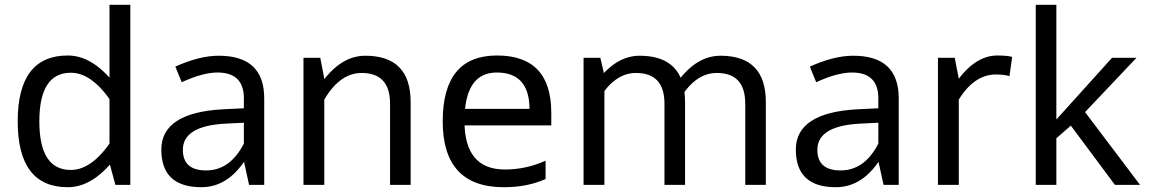

<svg xmlns="http://www.w3.org/2000/svg" viewBox="-20 -780 4848 810"><path d="M266.1 9.8Q54.7 9.8 54.7 -268.1Q54.7 -545.9 266.1 -545.9Q390.1 -545.9 498.5 -377L453.1 -345.7Q369.1 -473.1 278.8 -473.1Q146 -473.1 146 -268.1Q146 -63 278.8 -63Q369.1 -63 453.1 -190.4L498.5 -159.2Q390.1 9.8 266.1 9.8ZM466.8 0 441.9 -92.3V-759.8H529.8V0Z M719.7 -499Q821.3 -544.9 902.8 -544.9Q1094.7 -544.9 1094.7 -365.2V0H1030.8L1008.8 -100.6V-262.2L928.7 -258.3Q751.5 -248 751.5 -147.9Q751.5 -61 849.6 -61Q960 -61 1019 -195.8L1053.2 -177.2Q970.2 9.8 829.6 9.8Q660.6 9.8 660.6 -148.9Q660.6 -303.7 917.5 -318.8L1008.8 -323.2V-365.2Q1008.8 -474.1 897.5 -474.1Q835.9 -474.1 746.6 -433.1Z M1625.5 0V-342.8Q1625.5 -472.2 1505.4 -472.2Q1407.7 -472.2 1339.4 -344.2L1295.4 -362.8Q1391.1 -544.9 1521 -544.9Q1712.4 -544.9 1712.4 -349.1V0ZM1260.3 0V-536.1H1331.1L1348.1 -448.2V0Z M2105.5 9.8Q1847.7 9.8 1847.7 -268.1Q1847.7 -545.9 2076.7 -545.9Q2305.7 -545.9 2305.7 -304.2V-251H1901.9V-320.8H2213.9Q2212.9 -474.1 2075.7 -474.1Q1939.5 -474.1 1939.5 -269.5Q1939.5 -64.9 2109.9 -64.9Q2199.7 -64.9 2281.7 -102.1V-24.9Q2205.6 9.8 2105.5 9.8Z M3124 0V-342.8Q3124 -472.2 3003.9 -472.2Q2906.2 -472.2 2837.9 -344.2L2793.9 -362.8Q2889.6 -544.9 3019.5 -544.9Q3210.9 -544.9 3210.9 -349.1V0ZM2441.9 0V-536.1H2512.7L2529.8 -462.9V0ZM2783.2 0V-342.8Q2783.2 -472.2 2663.1 -472.2Q2565.4 -472.2 2497.1 -344.2L2453.1 -362.8Q2548.8 -544.9 2678.7 -544.9Q2870.1 -544.9 2870.1 -349.1V0Z M3396.5 -499Q3498 -544.9 3579.6 -544.9Q3771.5 -544.9 3771.5 -365.2V0H3707.5L3685.5 -100.6V-262.2L3605.5 -258.3Q3428.2 -248 3428.2 -147.9Q3428.2 -61 3526.4 -61Q3636.7 -61 3695.8 -195.8L3730 -177.2Q3647 9.8 3506.3 9.8Q3337.4 9.8 3337.4 -148.9Q3337.4 -303.7 3594.2 -318.8L3685.5 -323.2V-365.2Q3685.5 -474.1 3574.2 -474.1Q3512.7 -474.1 3423.3 -433.1Z M4016.1 -345.2 3972.2 -363.8Q4067.9 -545.9 4187 -545.9Q4227.1 -545.9 4250 -540L4238.8 -459Q4213.4 -465.8 4181.2 -465.8Q4084.5 -465.8 4016.1 -345.2ZM3937 0V-536.1H4007.8L4024.9 -448.2V0Z M4349.6 0V-759.8H4436.5V-275.9L4671.4 -536.1H4774.4L4557.6 -307.1L4789.6 0H4683.6L4497.6 -250L4436.5 -196.8V0Z"/></svg>

Font: Nokora
Style: Regular
Weight: 400
Designer: Danh Hong
Foundry: Danh Hong
Version: Version 9.000